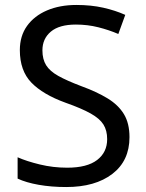

<svg xmlns="http://www.w3.org/2000/svg" viewBox="-20 -744 589 774"><path d="M502 -191Q502 -96 433 -43Q364 10 247 10Q187 10 136 1Q85 -8 51 -24V-110Q87 -94 140.5 -81Q194 -68 251 -68Q331 -68 371.5 -99Q412 -130 412 -183Q412 -218 397 -242Q382 -266 345.5 -286.5Q309 -307 244 -330Q153 -363 106.5 -411Q60 -459 60 -542Q60 -599 89 -639.5Q118 -680 169.5 -702Q221 -724 288 -724Q347 -724 396 -713Q445 -702 485 -684L457 -607Q420 -623 376.5 -634Q333 -645 286 -645Q219 -645 185 -616.5Q151 -588 151 -541Q151 -505 166 -481Q181 -457 215 -438Q249 -419 307 -397Q370 -374 413.5 -347.5Q457 -321 479.5 -284Q502 -247 502 -191Z"/></svg>

Font: Noto Sans Tifinagh Azawagh
Style: Regular
Weight: 400
Designer: JamraPatel
Foundry: JamraPatel LLC
Version: Version 2.006; ttfautohint (v1.8.4.7-5d5b)